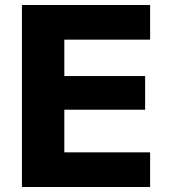

<svg xmlns="http://www.w3.org/2000/svg" viewBox="-20 -750 678 770"><path d="M68 0V-730H582V-591H238V-445H562V-310H238V-139H582V0Z"/></svg>

Font: M PLUS 2 Thin ExtraBold
Style: Regular
Weight: 800
Version: Version 1.001